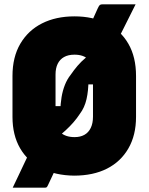

<svg xmlns="http://www.w3.org/2000/svg" viewBox="-20 -796 690 892"><path d="M610 -776Q582 -720 554.5 -665Q527 -610 501 -559L489 -404H375L391 -425Q391 -375 382 -335.5Q373 -296 351 -267Q338 -247 321.5 -228Q305 -209 285.5 -191Q266 -173 244 -156Q251 -135 255.5 -114Q260 -93 268 -72Q258 -52 246 -27.5Q234 -3 223 21.5Q212 46 203 64Q199 73 196 74.5Q193 76 186 76Q181 76 159.5 76Q138 76 111.5 76Q85 76 64 76Q43 76 39 76Q50 53 65.5 20.5Q81 -12 95.5 -43Q110 -74 118 -90L224 -303H276L260 -279Q261 -314 266 -344.5Q271 -375 281.5 -401.5Q292 -428 308 -448Q323 -470 340 -490Q357 -510 378 -527.5Q399 -545 422 -561Q413 -581 402.5 -601Q392 -621 382 -640Q397 -676 411 -706Q425 -736 434 -757Q440 -770 444 -773Q448 -776 458 -776Q479 -776 506.5 -776Q534 -776 562 -776Q590 -776 610 -776ZM326 -720Q412 -720 476.5 -687Q541 -654 576.5 -592.5Q612 -531 612 -443V-253Q612 -168 576.5 -106.5Q541 -45 477 -12.5Q413 20 324 20Q238 19 173.5 -13.5Q109 -46 73.5 -107Q38 -168 38 -253V-443Q38 -531 74.5 -593Q111 -655 175.5 -687.5Q240 -720 326 -720ZM238 -254Q238 -223 245.5 -206Q253 -189 263 -179Q273 -170 289 -164.5Q305 -159 327 -159Q353 -159 372 -169.5Q391 -180 401.5 -201.5Q412 -223 412 -254V-450Q412 -468 409.5 -481.5Q407 -495 402 -504.5Q397 -514 389 -521Q379 -531 363 -536.5Q347 -542 326 -542Q297 -542 277.5 -531Q258 -520 248 -499.5Q238 -479 238 -450Z"/></svg>

Font: Recursive Black
Style: Regular
Weight: 900
Version: Version 1.085